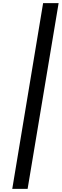

<svg xmlns="http://www.w3.org/2000/svg" viewBox="-20 -970 398 1238"><path d="M258 -950H358L158 248H59Z"/></svg>

Font: Be Vietnam SemiBold
Style: Italic
Weight: 600
Italic angle: -9.556°
Designer: Gabriel Lam
Foundry: TypeRant
Version: Version 3.000